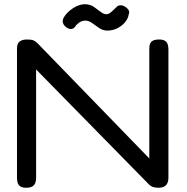

<svg xmlns="http://www.w3.org/2000/svg" viewBox="-20 -874 880 904"><path d="M103 10Q86 10 76.5 4Q67 -2 63.5 -12.5Q60 -23 60 -37V-646Q60 -659 64 -668Q68 -677 79 -682.5Q90 -688 108 -688Q128 -688 137.5 -684Q147 -680 157 -670L683 -128V-646Q683 -659 686.5 -668Q690 -677 700 -682.5Q710 -688 729 -688Q747 -688 756.5 -682Q766 -676 769.5 -665.5Q773 -655 773 -642V-36Q773 -23 768.5 -12.5Q764 -2 753.5 4Q743 10 725 10Q710 10 699 6Q688 2 678 -9L150 -547V-36Q150 -23 146 -12.5Q142 -2 132 4Q122 10 103 10ZM379 -854Q404 -854 421.5 -842Q439 -830 453.5 -818.5Q468 -807 481 -807Q490 -807 498 -813Q506 -819 513.5 -826.5Q521 -834 528 -840Q534 -848 545 -849Q556 -850 566 -844Q580 -836 585.5 -826.5Q591 -817 586 -806Q583 -786 568 -768.5Q553 -751 531.5 -740.5Q510 -730 485 -730Q465 -730 447 -742Q429 -754 413.5 -765.5Q398 -777 382 -777Q367 -777 354 -768.5Q341 -760 335 -750Q329 -741 319 -738Q309 -735 294 -744Q280 -754 276.5 -766Q273 -778 280 -791Q289 -807 305.5 -821.5Q322 -836 341.5 -845Q361 -854 379 -854Z"/></svg>

Font: Fredoka SemiExpanded
Style: Regular
Weight: 400
Width: 6
Designer: Ben Nathan
Foundry: Milena B. Brandão, Ben Nathan
Version: Version 2.001